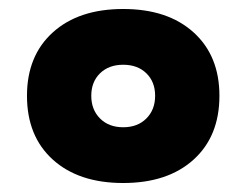

<svg xmlns="http://www.w3.org/2000/svg" viewBox="-20 -690 548 427"><path d="M254 -283Q155 -283 97.5 -335Q40 -387 40 -477Q40 -566 97.5 -618Q155 -670 254 -670Q353 -670 410.5 -618Q468 -566 468 -477Q468 -387 410.5 -335Q353 -283 254 -283ZM254 -407Q286 -407 305.5 -426.5Q325 -446 325 -477Q325 -508 305.5 -527Q286 -546 254 -546Q222 -546 202.5 -527Q183 -508 183 -477Q183 -446 202.5 -426.5Q222 -407 254 -407Z"/></svg>

Font: Work Sans ExtraBold
Style: Regular
Weight: 800
Designer: Wei Huang
Foundry: Wei Huang
Version: Version 2.012; ttfautohint (v1.8.3)